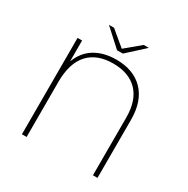

<svg xmlns="http://www.w3.org/2000/svg" viewBox="-191 -1039 1182 1208"><g transform="rotate(30 400.0 -435.0)"><path d="M677 -421V0H644V-419Q644 -543 581.5 -608Q519 -673 404 -673Q287 -673 224.5 -604.5Q162 -536 162 -400V0H128V-700H161V-548Q190 -626 254 -665Q318 -704 409 -704Q535 -704 606 -630.5Q677 -557 677 -421ZM548 -870 424 -757H382L258 -870H295L403 -780L511 -870Z"/></g></svg>

Font: Montserrat Alternates ExLight
Style: Regular
Weight: 275
Designer: Julieta Ulanovsky
Foundry: Julieta Ulanovsky
Version: Version 7.200